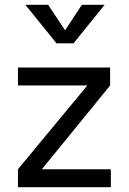

<svg xmlns="http://www.w3.org/2000/svg" viewBox="-20 -782 538 802"><path d="M440 -425 132 -47 119 -75H443V0H55V-75L368 -453L381 -425H55V-500H440ZM272 -625H232L322 -762H417L287 -601H216L86 -762H181Z"/></svg>

Font: Syne
Style: Regular
Weight: 400
Designer: Lucas Descroix
Foundry: Bonjour Monde
Version: Version 2.200